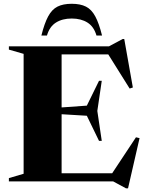

<svg xmlns="http://www.w3.org/2000/svg" viewBox="-20 -960 772 1016"><path d="M27 0V-17.5L105 -40.5V-675L27 -697.5V-715H557L629 -753.5H637.5L683 -497L666 -491.5L553 -672H306V-391.5L439.5 -401L504 -532.5H518.5L495 -373L518.5 -214.5H504L439.5 -347.5L306 -355.5V-43H573.5L699.5 -233.5L718.5 -229L657.5 36.5H646.5L579 0ZM359.5 -862Q310 -862 276 -840.5Q242 -819 228.5 -772H199Q215 -836.5 234.8 -873.2Q254.5 -910 284.2 -925Q314 -940 359.5 -940Q405 -940 434.8 -925Q464.5 -910 484.2 -873.2Q504 -836.5 520 -772H490.5Q477 -819 443 -840.5Q409 -862 359.5 -862Z"/></svg>

Font: Newsreader Display
Style: Bold
Weight: 700
Designer: Hugues Gentile
Foundry: Production Type
Version: Version 1.001